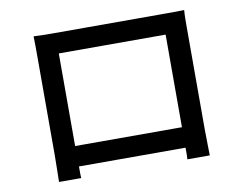

<svg xmlns="http://www.w3.org/2000/svg" viewBox="-75 -766 1105 878"><g transform="rotate(-10 478.0 -327.0)"><path d="M131 11H234C233 6 233 -17 233 -43H728C728 -16 728 6 727 11H831C831 3 829 -79 829 -113V-582C829 -609 829 -639 831 -664C799 -663 765 -663 743 -663H224C200 -663 169 -663 132 -665C133 -640 133 -607 133 -582V-113C133 -75 131 2 131 11ZM728 -568V-138H232V-568Z"/></g></svg>

Font: Kinto Sans Med
Style: Regular
Weight: 500
Designer: Authors: Ryoko NISHIZUKA  (kana & ideographs); Paul D. Hunt (Latin, Greek & Cyrillic); Wenlong ZHANG  (bopomofo); Sandol
Foundry: Adobe Systems Incorporated, ookami Inc.
Version: Version 0.001